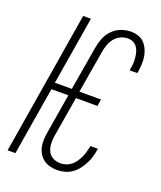

<svg xmlns="http://www.w3.org/2000/svg" viewBox="-139 -831 778 928"><g transform="rotate(20 250.0 -367.5)"><path d="M266 8Q247 8 229 3.5Q211 -1 196.5 -11.5Q182 -22 172.5 -37.5Q163 -53 159 -71Q155 -89 156 -108.5Q157 -128 160 -147L194 -350H107L49 0H9L130 -735H170L112 -385H199L237 -609Q241 -634 250.5 -659Q260 -684 279 -704Q298 -724 323.5 -733.5Q349 -743 374 -743Q394 -743 412 -737Q430 -731 442.5 -718Q455 -705 463 -687.5Q471 -670 474 -651.5Q477 -633 476 -613Q475 -593 472 -573L470 -565H431L432 -572Q435 -587 436 -601.5Q437 -616 435.5 -630.5Q434 -645 430.5 -658.5Q427 -672 419 -683.5Q411 -695 398.5 -701Q386 -707 371 -707Q352 -707 334 -698.5Q316 -690 303.5 -674.5Q291 -659 284.5 -640.5Q278 -622 275 -603L238 -385H349L344 -350H233L198 -141Q195 -121 196 -100.5Q197 -80 205.5 -63Q214 -46 231.5 -37Q249 -28 269 -28Q283 -28 297.5 -32.5Q312 -37 324 -46.5Q336 -56 344.5 -68.5Q353 -81 359.5 -94.5Q366 -108 370 -122Q374 -136 377 -150L378 -156H417L415 -148Q412 -129 406.5 -110.5Q401 -92 391.5 -74.5Q382 -57 369.5 -41Q357 -25 340 -13.5Q323 -2 304 3Q285 8 266 8Z"/></g></svg>

Font: Iosevka Term Curly Extralight
Style: Italic
Weight: 200
Italic angle: -9°
Designer: Belleve Invis
Foundry: Belleve Invis
Version: Version 32.3.0